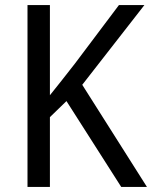

<svg xmlns="http://www.w3.org/2000/svg" viewBox="-20 -800 597 754"><path d="M557 -66 303 -467 547 -780H447L274 -550C237 -502 204 -461 176 -426V-780H88V-66H176V-340L241 -403L456 -66Z"/></svg>

Font: Noto Sans Malayalam UI SemiCondensed
Style: Regular
Weight: 400
Width: 4
Designer: Jelle Bosma - Monotype Design Team
Foundry: Monotype Imaging Inc.
Version: Version 2.104